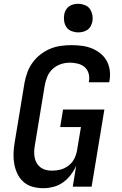

<svg xmlns="http://www.w3.org/2000/svg" viewBox="-20 -980 640 1008"><path d="M207 8Q178 8 151 0.5Q124 -7 104 -24.5Q84 -42 72 -66.5Q60 -91 55 -118.5Q50 -146 51 -174.5Q52 -203 57 -232L109 -547Q114 -574 124 -601Q134 -628 151.5 -652Q169 -676 193 -694.5Q217 -713 243.5 -724Q270 -735 298.5 -739Q327 -743 354 -743Q382 -743 409.5 -739.5Q437 -736 461 -726.5Q485 -717 505.5 -701Q526 -685 539 -662.5Q552 -640 556 -612.5Q560 -585 555 -557L553 -548H446L447 -553Q451 -575 445 -595Q439 -615 424 -628Q409 -641 388 -646Q367 -651 346 -651Q322 -651 298.5 -643Q275 -635 256.5 -618Q238 -601 228.5 -578Q219 -555 215 -532L163 -217Q160 -201 159.5 -184.5Q159 -168 162 -152.5Q165 -137 173 -123.5Q181 -110 193 -101Q205 -92 220.5 -88Q236 -84 253 -84Q275 -84 297 -89.5Q319 -95 338.5 -109.5Q358 -124 369 -145Q380 -166 384 -188L405 -313H296L311 -405H528L461 0H362L380 -110Q369 -85 351.5 -62Q334 -39 311 -22.5Q288 -6 260.5 1Q233 8 207 8ZM390 -810Q373 -810 356 -816.5Q339 -823 329.5 -836.5Q320 -850 317 -867.5Q314 -885 317 -903Q319 -916 325.5 -927.5Q332 -939 342.5 -946.5Q353 -954 365.5 -957Q378 -960 391 -960Q408 -960 425 -953.5Q442 -947 451.5 -933.5Q461 -920 464.5 -902.5Q468 -885 465 -867Q462 -854 456 -842.5Q450 -831 439 -823.5Q428 -816 415.5 -813Q403 -810 390 -810Z"/></svg>

Font: Iosevka Semibold Extended
Style: Italic
Weight: 600
Width: 7
Italic angle: -9°
Monospace: yes
Designer: Belleve Invis
Foundry: Belleve Invis
Version: Version 32.5.0; ttfautohint (v1.8.4)